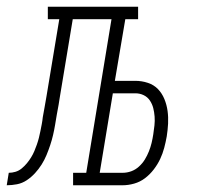

<svg xmlns="http://www.w3.org/2000/svg" viewBox="-76 -550 596 570"><path d="M-56 0 -50 -37Q-40 -37 -30 -40Q-20 -43 -11.5 -50Q-3 -57 4 -65.5Q11 -74 16.5 -83Q22 -92 26 -101.5Q30 -111 33.5 -121Q37 -131 39.5 -141Q42 -151 44 -161Q46 -171 48 -181.5Q50 -192 51 -202Q54 -217 56.5 -232.5Q59 -248 62 -264L100 -493H66V-530H334V-493H296L265 -310H326Q345 -310 363 -304Q381 -298 393 -285.5Q405 -273 412 -256Q419 -239 421.5 -220.5Q424 -202 423 -183Q422 -164 419 -145Q416 -128 411.5 -111Q407 -94 399.5 -78Q392 -62 380.5 -47Q369 -32 354.5 -21Q340 -10 322.5 -5Q305 0 288 0H141V-37H180L255 -493H140L101 -258Q100 -253 99.5 -248.5Q99 -244 98 -239Q95 -224 92.5 -209Q90 -194 87.5 -179Q85 -164 81.5 -149Q78 -134 73 -119Q68 -104 62 -89.5Q56 -75 47.5 -61.5Q39 -48 28 -36Q17 -24 3.5 -15Q-10 -6 -25.5 -3Q-41 0 -56 0ZM220 -37H288Q301 -37 313.5 -41.5Q326 -46 336.5 -55.5Q347 -65 354 -76.5Q361 -88 366 -100.5Q371 -113 374 -125.5Q377 -138 379 -151Q381 -164 382.5 -177.5Q384 -191 383 -204Q382 -217 379 -229Q376 -241 369 -251.5Q362 -262 350.5 -267.5Q339 -273 326 -273H259Z"/></svg>

Font: Iosevka Curly Slab XLtObl
Style: Regular
Weight: 200
Italic angle: -9°
Monospace: yes
Designer: Belleve Invis
Foundry: Belleve Invis
Version: Version 11.1.0; ttfautohint (v1.8.3)